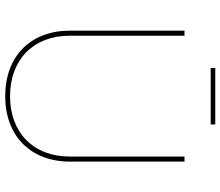

<svg xmlns="http://www.w3.org/2000/svg" viewBox="-76 -786 866 755"><g transform="rotate(90 357.5 -408.0)"><path d="M247 -803H469V-821H247ZM358 5C514 5 615 -95 615 -250V-700H595V-248C595 -106 501 -14 358 -14C214 -14 120 -106 120 -248V-700H100V-250C100 -94 201 5 358 5Z"/></g></svg>

Font: Fixel Display Thin
Style: Regular
Weight: 100
Designer: AlfaBravo + MacPaw
Foundry: Kyrylo Tkachov, Marchela Mozhyna, Serhii Makarenko, Maria Weinstein, Zakhar Kryvoshyya
Version: Version 1.211